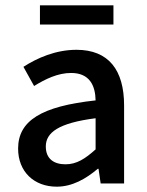

<svg xmlns="http://www.w3.org/2000/svg" viewBox="-20 -689 553 721"><path d="M130 -669V-597H406V-669ZM48 -131C48 -44 108 12 193 12C251 12 302 -17 347 -55H350L358 0H446V-293C446 -426 388 -502 267 -502C189 -502 119 -471 68 -438L108 -366C150 -392 197 -415 247 -415C317 -415 338 -367 339 -312C136 -290 48 -236 48 -131ZM339 -128C300 -93 268 -72 226 -72C183 -72 152 -92 152 -139C152 -191 199 -227 339 -245Z"/></svg>

Font: Cambridge Sans Medium
Style: Regular
Weight: 500
Version: Version 2.020;PS 002.020;hotconv 1.0.88;makeotf.lib2.5.64775